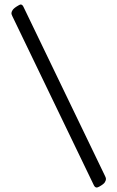

<svg xmlns="http://www.w3.org/2000/svg" viewBox="-20 -728 524 857"><path d="M31 -669Q31 -675 36.5 -683.5Q42 -692 61 -703Q64 -705 67.5 -706.5Q71 -708 72 -708Q80 -708 85 -697L449 58Q453 66 453 71Q453 77 448 85.5Q443 94 423 105Q415 109 412 109Q404 109 399 99L35 -656Q31 -664 31 -669Z"/></svg>

Font: Monomakh
Style: Regular
Weight: 400
Version: Version 1.200; ttfautohint (v1.8.4.7-5d5b)